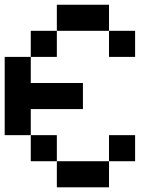

<svg xmlns="http://www.w3.org/2000/svg" viewBox="-20 -798 707 818"><path d="M222.2 -666.7V-555.6H111.1V-666.7ZM444.4 -222.2H555.6V-111.1H444.4ZM222.2 -111.1H444.4V0H222.2ZM444.4 -666.7H555.6V-555.6H444.4ZM222.2 -777.8H444.4V-666.7H222.2ZM111.1 -333.3V-222.2H0V-555.6H111.1V-444.4H333.3V-333.3ZM222.2 -222.2V-111.1H111.1V-222.2Z"/></svg>

Font: Pixeloid Mono
Style: Regular
Weight: 400
Monospace: yes
Designer: GGBotNet
Foundry: GGBotNet
Version: 0.5